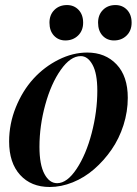

<svg xmlns="http://www.w3.org/2000/svg" viewBox="-20 -728 541 760"><path d="M485.8 -340.8Q485.8 -286.1 468.8 -232.7Q451.7 -179.2 421.4 -135.5Q391.1 -91.8 352.5 -58.3Q314 -24.9 268.1 -6.3Q222.2 12.2 176.8 12.2Q103 12.2 59.6 -35.6Q16.1 -83.5 16.1 -168Q16.1 -237.8 42.7 -303.5Q69.3 -369.1 112.3 -416.3Q155.3 -463.4 211.7 -491.7Q268.1 -520 325.2 -520Q397 -520 441.4 -473.1Q485.8 -426.3 485.8 -340.8ZM136.2 -147Q136.2 -76.2 155.8 -39.6Q175.3 -2.9 206.1 -2.9Q245.6 -2.9 283.2 -59.6Q320.8 -116.2 343 -201.4Q365.2 -286.6 365.2 -369.1Q365.2 -437 346.4 -471.4Q327.6 -505.9 299.8 -505.9Q258.8 -505.9 220.5 -451.4Q182.1 -397 159.2 -313.5Q136.2 -230 136.2 -147ZM175.8 -638.2Q175.8 -669.4 195.3 -688.7Q214.8 -708 245.1 -708Q272.9 -708 291 -689Q309.1 -669.9 309.1 -638.2Q309.1 -606.9 289.1 -587.4Q269 -567.9 238.8 -567.9Q211.4 -567.9 193.6 -586.9Q175.8 -606 175.8 -638.2ZM368.2 -638.2Q368.2 -669.4 387.5 -688.7Q406.7 -708 437 -708Q464.8 -708 482.9 -689Q501 -669.9 501 -638.2Q501 -606.9 481.2 -587.4Q461.4 -567.9 431.2 -567.9Q403.8 -567.9 386 -586.9Q368.2 -606 368.2 -638.2Z"/></svg>

Font: Nyght Serif Medium Italic
Style: Regular
Weight: 500
Italic angle: -16°
Designer: Maksym Kobuzan
Version: Version 0.410;Glyphs 3.1.2 (3151)